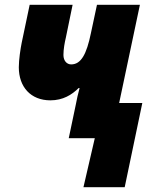

<svg xmlns="http://www.w3.org/2000/svg" viewBox="-20 -573 653 796"><path d="M326 203H497L570 -146H474L560 -553H382L357 -436C339 -348 316 -306 275 -306C257 -306 243 -321 243 -345C243 -369 248 -396 253 -417L281 -553H103L70 -396C65 -371 58 -326 58 -294C58 -213 107 -157 189 -157C241 -157 278 -180 306 -208H310C304 -186 298 -161 294 -138L265 0H373Z"/></svg>

Font: Noto Sans SemiCondensed Black
Style: Italic
Weight: 900
Width: 4
Italic angle: -12°
Designer: Monotype Design Team
Foundry: Monotype Imaging Inc.
Version: Version 2.013